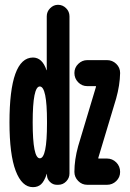

<svg xmlns="http://www.w3.org/2000/svg" viewBox="-20 -770 540 800"><path d="M463.9 -359.4 389.6 -112.3V-110.4Q389.6 -109.4 390.6 -109.4H425.8Q448.2 -109.4 464.4 -93.3Q480.5 -77.1 480.5 -53.7Q480.5 -31.2 464.4 -15.6Q448.2 0 425.8 0H343.8Q321.3 0 305.7 -16.1Q290 -32.2 290 -53.7Q290 -104.5 305.7 -161.1L379.9 -408.2V-410.2Q379.9 -411.1 378.9 -411.1H343.8Q321.3 -411.1 305.7 -427.2Q290 -443.4 290 -465.8Q290 -488.3 306.2 -503.9Q322.3 -519.5 343.8 -519.5H425.8Q448.2 -519.5 464.4 -503.9Q480.5 -488.3 480.5 -465.8Q479.5 -415 463.9 -359.4ZM175.8 -254.9V-264.6Q175.8 -409.2 146 -409.7Q116.2 -410.2 116.2 -260.3Q116.2 -110.4 146 -110.4Q175.8 -110.4 175.8 -254.9ZM221.7 -750Q241.2 -750 255.4 -735.8Q269.5 -721.7 269.5 -702.1V-46.9Q269.5 -28.3 255.9 -14.2Q242.2 0 222.7 0H216.8Q200.2 0 188 -12.2Q175.8 -24.4 175.8 -40V-45.9L174.8 -44.9Q164.1 -13.7 150.9 -2Q137.7 9.8 117.2 9.8Q71.3 9.8 45.4 -58.1Q19.5 -126 19.5 -259.8Q19.5 -529.3 117.2 -530.3Q156.2 -530.3 173.8 -477.5H174.8V-702.1Q174.8 -721.7 189 -735.8Q203.1 -750 221.7 -750Z"/></svg>

Font: Rounded Mgen+ 2m bold
Style: Bold
Weight: 700
Designer: [Source Han Sans]
Ryoko NISHIZUKA  (kana & ideographs); Paul D. Hunt (Latin, Greek & Cyrillic); Wenlong ZHANG  (bopomofo
Version: Version 1.059.20150602